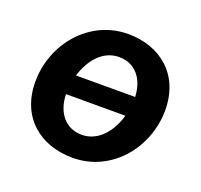

<svg xmlns="http://www.w3.org/2000/svg" viewBox="-99 -640 797 760"><g transform="rotate(20 299.5 -260.0)"><path d="M278 8C442 8 559 -136 559 -294C559 -444 454 -528 319 -528C156 -528 37 -385 37 -225C37 -77 140 8 278 8ZM281 -90C214 -90 170 -141 168 -220H418C399 -152 352 -90 281 -90ZM180 -303C200 -370 246 -430 316 -430C383 -430 426 -380 429 -303Z"/></g></svg>

Font: Fixel Text 20240404 SemiBold
Style: Italic
Weight: 600
Width: 4
Italic angle: -10°
Designer: AlfaBravo + MacPaw
Foundry: Kyrylo Tkachov, Marchela Mozhyna, Serhii Makarenko, Maria Weinstein, Zakhar Kryvoshyya
Version: Version 1.211;Glyphs 3.2 (3225)